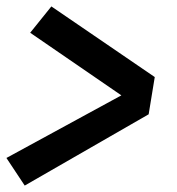

<svg xmlns="http://www.w3.org/2000/svg" viewBox="-30 -638 550 598"><path d="M47 -60 -10 -146 348 -341 64 -536 130 -618 452 -398 433 -282Z"/></svg>

Font: Iosevka SS04 Extrabold
Style: Italic
Weight: 800
Italic angle: -9°
Monospace: yes
Designer: Belleve Invis
Foundry: Belleve Invis
Version: Version 19.0.0; ttfautohint (v1.8.4)